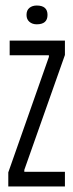

<svg xmlns="http://www.w3.org/2000/svg" viewBox="-20 -675 265 695"><path d="M10 0V-51L157 -469V-475H15V-528H215V-476L68 -60V-53H215V0ZM113 -587Q97 -587 86.5 -596Q76 -605 76 -621Q76 -638 86.5 -646.5Q97 -655 113 -655Q152 -655 152 -621Q152 -587 113 -587Z"/></svg>

Font: Bricolage Grotesque 48pt Condensed ExtraLight
Style: Regular
Weight: 200
Width: 3
Designer: Mathieu Triay
Foundry: Atelier Triay
Version: Version 1.000; ttfautohint (v1.8.4.7-5d5b);gftools[0.9.32]